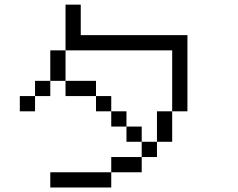

<svg xmlns="http://www.w3.org/2000/svg" viewBox="-20 -887 1040 840"><path d="M600 -133.3H466.7V-200H600ZM600 -333.3V-266.7H533.3V-333.3ZM600 -266.7H666.7V-200H600ZM133.3 -466.7V-400H66.7V-466.7ZM133.3 -533.3H200V-466.7H133.3ZM733.3 -266.7H666.7V-400H733.3ZM733.3 -400V-666.7H266.7V-866.7H333.3V-733.3H800V-400ZM266.7 -466.7V-533.3H400V-466.7ZM266.7 -666.7V-533.3H200V-666.7ZM400 -466.7H466.7V-400H400ZM533.3 -333.3H466.7V-400H533.3ZM200 -66.7V-133.3H466.7V-66.7Z"/></svg>

Font: Galmuri14 Regular
Style: Regular
Weight: 400
Designer: Lee Minseo (quiple)
Version: Version 2.399;hotconv 1.1.1;makeotfexe 2.6.0 DEVELOPMENT